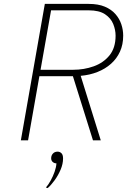

<svg xmlns="http://www.w3.org/2000/svg" viewBox="-20 -720 664 985"><path d="M87 0 210 -700H435Q484 -700 517.8 -685.8Q551.5 -671.5 572.2 -647.8Q593 -624 602.5 -595.2Q612 -566.5 612 -537Q612 -491.5 595.5 -455.2Q579 -419 549.5 -392.8Q520 -366.5 480.2 -350.8Q440.5 -335 394 -331L497 0H457L354 -329H182L124 0ZM188 -362H355Q411 -362 460.8 -379.8Q510.5 -397.5 541.8 -436Q573 -474.5 573 -537Q573 -566.5 561 -596.5Q549 -626.5 519 -646.8Q489 -667 435 -667H242ZM224.5 245 215.5 242Q228 228 240 206.2Q252 184.5 260.2 161Q268.5 137.5 269.5 118Q258.5 118 250.5 111Q242.5 104 242.5 92Q242.5 77.5 251.5 67.8Q260.5 58 275.5 58Q287 58 295.2 66Q303.5 74 303.5 93Q303.5 121 290.8 150.8Q278 180.5 259.5 205.8Q241 231 224.5 245Z"/></svg>

Font: Overpass Thin
Style: Italic
Weight: 250
Italic angle: -10°
Designer: Delve Withrington, Dave Bailey, Thomas Jockin
Foundry: Delve Fonts LLC
Version: Version 4.000